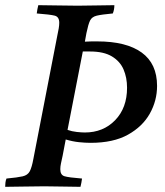

<svg xmlns="http://www.w3.org/2000/svg" viewBox="-32 -721 638 742"><path d="M-12 1Q-12 -6 -11 -15Q-10 -24 -7 -31Q36 -35 55.5 -39.5Q75 -44 83 -59Q91 -74 97 -107L189 -581Q193 -599 195 -611.5Q197 -624 197 -633Q197 -656 179.5 -660.5Q162 -665 110 -669Q112 -685 116 -701Q145 -701 188 -700Q231 -699 268 -699Q302 -699 342 -700Q382 -701 410 -701Q410 -684 404 -669Q361 -665 342 -660.5Q323 -656 316 -641.5Q309 -627 302 -593L296 -560Q309 -561 322 -561Q335 -561 344 -561Q456 -561 515.5 -518Q575 -475 575 -389Q575 -332 547 -282Q519 -232 462.5 -200.5Q406 -169 318 -169Q298 -169 273.5 -171.5Q249 -174 222 -182L210 -119Q206 -101 203.5 -89Q201 -77 201 -67Q201 -45 217 -40Q233 -35 285 -31Q284 -24 282.5 -15Q281 -6 279 1Q250 1 212 0Q174 -1 139 -1Q102 -1 59 0Q16 1 -12 1ZM229 -219Q246 -213 265 -211Q284 -209 296 -209Q367 -209 413 -256.5Q459 -304 459 -382Q459 -421 445.5 -452.5Q432 -484 400.5 -503Q369 -522 316 -522Q308 -522 301.5 -522Q295 -522 288 -522Z"/></svg>

Font: Castoro
Style: Italic
Weight: 400
Italic angle: -11°
Designer: John Hudson with Paul Hanslow, assisted by Kaja Sojewska.
Foundry: Tiro Typeworks Ltd.
Version: Version 2.04